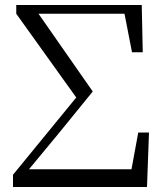

<svg xmlns="http://www.w3.org/2000/svg" viewBox="-20 -748 647 768"><path d="M32 0H568L576 -218H533L506 -71H96L216 -216L351 -382L134 -693H478L508 -539H551L547 -728H45V-693L285 -358L32 -49Z"/></svg>

Font: Noto Serif CJK KR
Style: Regular
Weight: 400
Designer: Ryoko NISHIZUKA 西塚涼子 (kana & ideographs); Frank Grießhammer (Latin, Greek & Cyrillic); Wenlong ZHANG 张文龙 (bopomofo); San
Foundry: Adobe
Version: Version 2.001;hotconv 1.1.0;makeotfexe 2.6.0